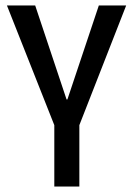

<svg xmlns="http://www.w3.org/2000/svg" viewBox="-20 -680 485 700"><path d="M178 0V-223.7L5.3 -660H108.3L222.7 -317.3H225.7L340.3 -660H440L269.3 -223.7V0Z"/></svg>

Font: Bricolage Grotesque 96pt ExtraBold SemiCondensed
Style: Regular
Weight: 800
Width: 4
Version: Version 1.001;gftools[0.9.33.dev8+g029e19f]